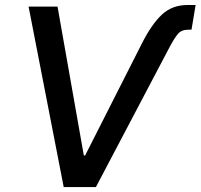

<svg xmlns="http://www.w3.org/2000/svg" viewBox="-20 -754 809 774"><path d="M552.2 -579.1Q590.3 -654.8 631.8 -694.3Q673.3 -733.9 736.8 -733.9H768.6L752 -634.3H739.3Q710.9 -634.3 696.8 -616.9Q682.6 -599.6 664.6 -565.9L366.7 0H236.8L95.2 -727.5H211.9L317.9 -127.4H323.2Z"/></svg>

Font: Inter 20pt Medium
Style: Italic
Weight: 500
Italic angle: -9.3988°
Version: Version 4.001;git-66647c0bb